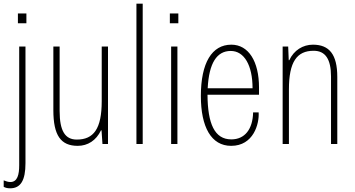

<svg xmlns="http://www.w3.org/2000/svg" viewBox="-28 -780 1921 1040"><path d="M69 -654H115V-707H69ZM27 240C84 240 110 197 110 104V-528H76V115C76 165 67 206 28 206C17 206 4 202 -8 197V232C1 237 12 240 27 240Z M393 10C447 10 493 -19 519 -74H522L527 0H557V-528H523V-232C523 -82 479 -24 388 -24C325 -24 295 -70 295 -179V-528H261V-183C261 -47 301 10 393 10Z M711 0H745V-760H711Z M892 -654H938V-707H892ZM899 0H933V-528H899Z M1375 -306C1375 -448 1318 -538 1225 -538C1120 -538 1060 -440 1060 -260C1060 -92 1116 10 1224 10C1345 10 1377 -109 1373 -171H1343C1341 -80 1298 -25 1225 -25C1134 -25 1097 -110 1096 -267H1375ZM1097 -302C1104 -438 1146 -504 1222 -504C1295 -504 1340 -426 1340 -302Z M1503 0H1537V-296C1537 -445 1580 -505 1671 -505C1734 -505 1765 -460 1765 -366V0H1799V-363C1799 -486 1755 -538 1667 -538C1613 -538 1564 -508 1539 -454H1536L1533 -528H1503Z"/></svg>

Font: Kathrein 37 Thin Condensed
Style: Regular
Weight: 250
Width: 3
Designer: Lazydogs Typefoundry, based on Open Sans by Ascender Corporation
Foundry: Lazydogs Typefoundry
Version: Version 1.003;PS 001.003;hotconv 1.0.88;makeotf.lib2.5.64775